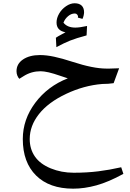

<svg xmlns="http://www.w3.org/2000/svg" viewBox="-20 -804 788 1164"><path d="M160.2 39.1Q160.2 99.6 191.7 145Q223.1 190.4 287.6 216.8Q352.1 243.2 426.8 243.2Q507.3 243.2 575.7 234.6Q644 226.1 714.8 210L728 250Q638.2 299.3 564.9 319.6Q491.7 339.8 423.8 339.8Q279.3 339.8 198.7 260Q118.2 180.2 118.2 39.1Q118.2 -80.1 193.8 -180.9Q269.5 -281.7 391.1 -329.1L344.2 -344.7Q266.1 -372.1 226.1 -372.1Q170.9 -372.1 124.5 -343.3L97.2 -326.2Q90.3 -333 85.2 -345.5Q80.1 -357.9 80.1 -372.1Q80.1 -417 119.6 -443.6Q159.2 -470.2 222.2 -470.2Q261.2 -470.2 308.3 -460.2Q355.5 -450.2 419.9 -429.2Q545.4 -388.2 625 -388.2H643.6L702.1 -390.1L668.9 -299.8Q637.7 -294.9 600.1 -294.9Q489.3 -286.1 380.9 -234.9Q272.5 -183.6 216.3 -112.5Q160.2 -41.5 160.2 39.1ZM452.1 -697.3 453.1 -703.1Q453.1 -709.5 447.8 -715.8Q442.4 -722.2 434.1 -722.2Q411.6 -722.2 392.6 -705.8Q373.5 -689.5 364.7 -666.5Q388.2 -636.7 436.5 -636.7Q462.9 -636.7 507.8 -646.5L504.9 -589.4Q440.9 -572.3 405 -557.9Q369.1 -543.5 321.8 -518.1L318.8 -575.2Q332.5 -584.5 347.7 -592.3Q362.8 -600.1 377 -608.4Q322.8 -618.2 322.8 -667.5Q322.8 -694.3 338.4 -721.4Q354 -748.5 380.4 -766.4Q406.7 -784.2 432.1 -784.2Q460.4 -784.2 475.1 -770Q489.7 -755.9 489.7 -729.5Q489.7 -721.2 486.8 -709Q483.9 -696.8 480 -689.5Z"/></svg>

Font: Droid Arabic Naskh Colored
Style: Regular
Weight: 400
Designer: Pascal Zoghbi
Foundry: Ascender Corporation
Version: Version 1.00